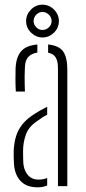

<svg xmlns="http://www.w3.org/2000/svg" viewBox="-20 -795 366 820"><path d="M39.5 -97Q39 -112 38.5 -123.8Q38 -135.5 38.5 -151Q40 -184 48.2 -212Q56.5 -240 76 -264.5Q95.5 -289 131.5 -311Q142 -318 155 -325.2Q168 -332.5 181.5 -339V-305Q171 -300 159.5 -292.5Q148 -285 134.5 -275Q101.5 -252 90 -218.8Q78.5 -185.5 78.5 -150Q78.5 -136 78.8 -122.5Q79 -109 79.5 -99Q82 -67 99 -47.5Q116 -28 144.5 -28Q166 -28 181.5 -35V-3Q164 5 140.5 5Q93.5 5 68 -21.8Q42.5 -48.5 39.5 -97ZM47.5 -404Q46 -433.5 46 -457.2Q46 -481 46.5 -502Q48.5 -550 69.5 -575.2Q90.5 -600.5 139.5 -605V-570.5Q116.5 -567 102 -553Q87.5 -539 86.5 -509Q85.5 -489 85.2 -469.8Q85 -450.5 85.5 -433.8Q86 -417 86.5 -404ZM227.5 0V-504Q227.5 -533.5 218.2 -549.2Q209 -565 185.5 -570V-605Q232 -600.5 249.8 -575Q267.5 -549.5 267.5 -499V0ZM161.5 -635Q134 -635 112.8 -655.5Q91.5 -676 91.5 -705Q91.5 -733 112.2 -754Q133 -775 161.5 -775Q190 -775 210.8 -754Q231.5 -733 231.5 -705Q231.5 -676 210.5 -655.5Q189.5 -635 161.5 -635ZM161.5 -667Q177.5 -667 189 -678.5Q200.5 -690 200.5 -705Q200.5 -721 188.5 -732.5Q176.5 -744 161.5 -744Q146.5 -744 135 -732.5Q123.5 -721 123.5 -705Q123.5 -690 134.8 -678.5Q146 -667 161.5 -667Z"/></svg>

Font: Big Shoulders Stencil Text Thin
Style: Regular
Weight: 100
Designer: Patric King
Foundry: XO Type Co
Version: Version 2.001